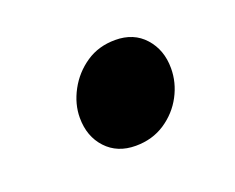

<svg xmlns="http://www.w3.org/2000/svg" viewBox="-47 -484 385 315"><g transform="rotate(-20 145.5 -326.5)"><path d="M146.3 -239.3Q114.3 -239.3 94.9 -260.2Q75.4 -281.2 75.4 -313.8Q75.4 -337.9 88 -361.2Q100.6 -384.5 122.5 -399.3Q144.3 -414.1 173.4 -414.1Q205.6 -414.1 224.7 -392.8Q243.9 -371.4 243.9 -339.3Q243.9 -314.3 231.8 -291.5Q219.7 -268.7 197.6 -254Q175.4 -239.3 146.3 -239.3Z"/></g></svg>

Font: Source Sans Variable
Style: Italic
Weight: 200
Italic angle: -11°
Designer: Paul D. Hunt
Foundry: Adobe Systems Incorporated
Version: Version 3.006;hotconv 1.0.111;makeotfexe 2.5.65597